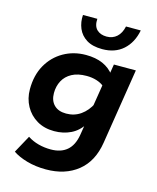

<svg xmlns="http://www.w3.org/2000/svg" viewBox="-116 -676 769 938"><g transform="rotate(15 268.5 -207.0)"><path d="M205.8 181Q153.6 181 109.5 168.4Q65.3 155.7 37.6 136.4L85.8 48.2Q110.8 64.6 140.9 72.6Q171 80.6 203.4 80.6Q254.4 80.6 285 54.7Q315.7 28.8 324.9 -24.8L336.9 -98.9L344.7 -89.1Q318.9 -47.2 280.7 -28.6Q242.6 -10 196.4 -10Q145.8 -10 108.5 -32.3Q71.1 -54.6 50.4 -92.6Q29.6 -130.6 29.6 -177.6Q29.6 -248.4 58.9 -300.3Q88.2 -352.2 138.8 -381.1Q189.4 -410 251.8 -410Q301 -410 336.9 -394.3Q372.8 -378.5 395.5 -347.8L384.2 -334.4L394.8 -400H505.8L445.4 -18.7Q430.1 79.2 366.5 130.1Q302.9 181 205.8 181ZM230.7 -108.1Q272.3 -108.1 304.2 -130.6Q336 -153 356 -193.1L345.2 -152.6L370.2 -308.1L369.4 -284.8Q354.9 -297.3 331.7 -304.6Q308.4 -311.9 281.3 -311.9Q236.5 -311.9 206.8 -295.8Q177.2 -279.8 162.5 -252Q147.8 -224.2 147.8 -189.8Q147.8 -152 169.4 -130.1Q191.1 -108.1 230.7 -108.1ZM319.8 -457.8Q270.7 -457.8 240.3 -476.6Q210 -495.4 196.7 -526.9Q183.5 -558.5 186.2 -594.8H258.8Q256.4 -558.3 274.7 -540.4Q293.1 -522.6 324.6 -522.6Q354.8 -522.6 375.6 -541.2Q396.3 -559.8 403.8 -594.8H478.5Q466.2 -531.2 425.2 -494.5Q384.2 -457.8 319.8 -457.8Z"/></g></svg>

Font: Rokkitt SemiBold
Style: Italic
Weight: 600
Italic angle: -9°
Designer: Vernon Adams
Foundry: Vernon Adams
Version: Version 3.103